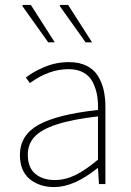

<svg xmlns="http://www.w3.org/2000/svg" viewBox="-20 -740 526 772"><path d="M198.2 12.2Q138.2 12.2 99.1 -20.3Q60.1 -52.7 60.1 -117.2Q60.1 -196.3 134.8 -238Q209.5 -279.8 374 -297.9Q375 -330.1 370.4 -356.9Q365.7 -383.8 353.5 -408.7Q341.3 -433.6 316.4 -447.8Q291.5 -461.9 255.9 -461.9Q176.3 -461.9 100.1 -405.8L84 -428.2Q113.3 -451.7 159.4 -470.9Q205.6 -490.2 257.8 -490.2Q298.3 -490.2 327.6 -475.8Q356.9 -461.4 373 -435.8Q389.2 -410.2 396.5 -379.2Q403.8 -348.1 403.8 -310.1V0H377.9L374 -64H372.1Q277.3 12.2 198.2 12.2ZM200.2 -16.1Q242.2 -16.1 283.2 -36.1Q324.2 -56.2 374 -98.1V-272Q270 -260.3 207.5 -239.5Q145 -218.8 118.4 -189.5Q91.8 -160.2 91.8 -118.2Q91.8 -65.9 122.1 -41Q152.3 -16.1 200.2 -16.1ZM173.8 -569.8 69.8 -715.8 71.8 -720.2H104L200.2 -569.8ZM324.2 -569.8 220.2 -715.8 222.2 -720.2H253.9L350.1 -569.8Z"/></svg>

Font: Source Sans 3 ExtraLight
Style: Regular
Weight: 200
Designer: Paul D. Hunt
Foundry: Adobe
Version: Version 3.052;hotconv 1.1.0;makeotfexe 2.6.0